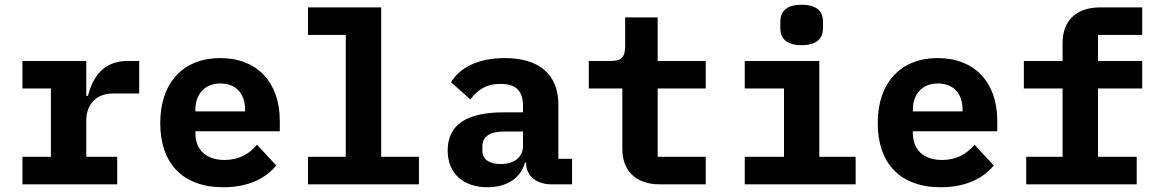

<svg xmlns="http://www.w3.org/2000/svg" viewBox="-20 -771 4841 803"><path d="M73.9 0H470.2V-115.1H340.9V-268.1C340.9 -329.9 378.9 -380 452.1 -380H562.1V-516H513.1C410.9 -516 366.8 -446 348 -370H340.9V-516H73.9V-400.9H192.8V-115.1H73.9Z M914.1 12.1C1025.2 12.1 1095.2 -29.8 1135.3 -78.8L1055 -165.8C1023.1 -127.8 980.1 -101.9 919 -101.9C840.2 -101.9 797.2 -147 797.2 -213.1V-221.9H1150.2V-266C1150.2 -426.8 1055 -528.1 901.3 -528.1C746.1 -528.1 650.2 -425.1 650.2 -256C650.2 -90.9 741.1 12.1 914.1 12.1ZM797.2 -305V-312.9C797.2 -378.9 838.1 -421.9 902 -421.9C966.3 -421.9 1005 -380 1005 -312.9V-305Z M1268.1 0H1732.2V-115.1H1574.2V-740.1H1268.1V-625H1426.1V-115.1H1268.1Z M2287.3 0H2372.5V-106.9H2315.3V-333.1C2315.3 -463.1 2231.5 -528.1 2090.6 -528.1C1975.5 -528.1 1900.6 -485.1 1866.5 -426.8L1947.4 -355.1C1975.5 -393.1 2011.4 -420.1 2073.5 -420.1C2141.3 -420.1 2167.3 -388.1 2167.3 -327.1V-301.1H2084.5C1933.6 -301.1 1852.3 -250 1852.3 -142C1852.3 -45.1 1918.3 12.1 2018.5 12.1C2097.3 12.1 2157.3 -24.1 2175.4 -90.9H2180.4V-89.1C2180.4 -32 2227.3 0 2287.3 0ZM1997.5 -139.9V-160.2C1997.5 -199.9 2029.5 -220.9 2088.4 -220.9H2167.3V-159.1C2167.3 -111.2 2126.4 -84.9 2074.6 -84.9C2027.3 -84.9 1997.5 -104 1997.5 -139.9Z M2740.4 0H2931.5V-115.1H2730.5V-400.9H2931.5V-516H2730.5V-698.2H2594.5V-577.1C2594.5 -530.9 2577.4 -516 2533.7 -516H2442.5V-400.9H2582.7V-149.1C2582.7 -62.1 2633.5 0 2740.4 0Z M3332.7 -582C3398.8 -582 3421.9 -612.9 3421.9 -652V-681.1C3421.9 -720.9 3398.8 -751.1 3332.7 -751.1C3266.7 -751.1 3243.6 -720.9 3243.6 -681.1V-652C3243.6 -612.9 3266.7 -582 3332.7 -582ZM3094.8 0H3558.6V-115.1H3406.6V-516H3094.8V-400.9H3258.9V-115.1H3094.8Z M3914.8 12.1C4025.9 12.1 4095.9 -29.8 4136 -78.8L4055.8 -165.8C4023.8 -127.8 3980.8 -101.9 3919.7 -101.9C3840.9 -101.9 3797.9 -147 3797.9 -213.1V-221.9H4150.9V-266C4150.9 -426.8 4055.8 -528.1 3902 -528.1C3746.8 -528.1 3650.9 -425.1 3650.9 -256C3650.9 -90.9 3741.8 12.1 3914.8 12.1ZM3797.9 -305V-312.9C3797.9 -378.9 3838.8 -421.9 3902.7 -421.9C3967 -421.9 4005.7 -380 4005.7 -312.9V-305Z M4272 0H4734V-115.1H4572.1V-400.9H4757.1V-516H4572.1V-625H4757.1V-740.1H4582C4474.1 -740.1 4424 -677.9 4424 -590.9V-516H4262.1V-400.9H4424V-115.1H4272Z"/></svg>

Font: Margiela Mono Bold
Style: Regular
Weight: 700
Designer: Mike Abbink, Paul van der Laan, Pieter van Rosmalen
Foundry: Bold Monday
Version: Version 2.003 2021